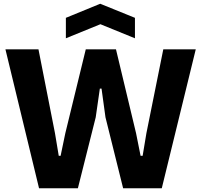

<svg xmlns="http://www.w3.org/2000/svg" viewBox="-20 -1003 1071 1023"><path d="M9 -740H185L273 -293L293 -173H303L328 -293L437 -740H598L705 -293L729 -173H740L760 -293L850 -740H1023L842 0H636L542 -378L521 -531H512L490 -378L395 0H188ZM331 -908 514 -983 699 -908V-799L515 -874L331 -799Z"/></svg>

Font: Encode Sans Narrow
Style: Bold
Weight: 700
Designer: Pablo Impallari, Andres Torresi
Foundry: Pablo Impallari, Andres Torresi
Version: Version 1.000; ttfautohint (v1.00) -l 8 -r 50 -G 200 -x 14 -